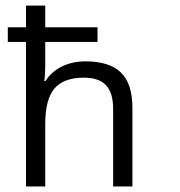

<svg xmlns="http://www.w3.org/2000/svg" viewBox="-20 -676 654 696"><path d="M390.1 0V-282.2Q390.1 -338.9 364.5 -366.7Q338.9 -394.5 284.2 -394.5Q210.9 -394.5 177.5 -355.2Q144 -315.9 144 -226.1V0H74.2V-523.9H8.3V-577.1H74.2V-655.8H144V-577.1H333.5V-523.9H144V-441.4Q144 -405.8 140.6 -382.3H145Q165.5 -415.5 203.6 -434.6Q241.7 -453.6 290.5 -453.6Q375.5 -453.6 417.7 -413.6Q460 -373.5 460 -284.7V0Z"/></svg>

Font: XL-Viking
Style: Regular
Weight: 400
Foundry: Ascender Corporation
Version: Version 1.10 March 23, 2015